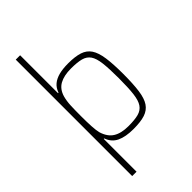

<svg xmlns="http://www.w3.org/2000/svg" viewBox="-281 -820 1089 1089"><g transform="rotate(-45 263.0 -276.0)"><path d="M87 191V-743H122V-439H126Q136 -468 156.5 -485Q177 -502 208 -510Q239 -518 282 -518Q338 -518 373 -506.5Q408 -495 427 -466.5Q446 -438 453.5 -386.5Q461 -335 461 -255Q461 -175 454 -123.5Q447 -72 428 -43.5Q409 -15 374 -3.5Q339 8 282 8Q218 8 179.5 -10.5Q141 -29 126 -72H122V191ZM273 -24Q323 -24 353 -32Q383 -40 399 -63.5Q415 -87 420.5 -133Q426 -179 426 -255Q426 -332 420.5 -378Q415 -424 399 -447Q383 -470 353 -478Q323 -486 273 -486Q216 -486 181 -466.5Q146 -447 133 -402Q125 -373 123.5 -338.5Q122 -304 122 -255Q122 -207 124 -172Q126 -137 131 -117Q146 -67 180.5 -45.5Q215 -24 273 -24Z"/></g></svg>

Font: Saira SemiCondensed Thin
Style: Regular
Weight: 250
Width: 4
Designer: Hector Gatti with collaboration of the Omnibus-Type team
Foundry: Omnibus-Type
Version: Version 1.101